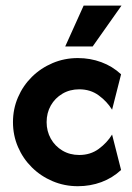

<svg xmlns="http://www.w3.org/2000/svg" viewBox="-20 -632 457 666"><path d="M250 13.9Q203.5 13.9 162.5 -3.5Q121.5 -20.8 90.6 -51.4Q59.7 -81.9 42.4 -122.2Q25 -162.5 25 -208.3Q25 -254.2 42.4 -294.4Q59.7 -334.7 90.6 -365.3Q121.5 -395.8 162.5 -413.2Q203.5 -430.6 250 -430.6Q293.1 -430.6 331.6 -416.3Q370.1 -402.1 400 -374.3L368.8 -251.4Q351.4 -279.9 322.6 -301Q293.8 -322.2 254.9 -322.2Q222.2 -322.2 196.5 -306.9Q170.8 -291.7 156.2 -266Q141.7 -240.3 141.7 -208.3Q141.7 -177.1 156.2 -151Q170.8 -125 196.5 -109.7Q222.2 -94.4 254.9 -94.4Q293.8 -94.4 322.6 -115.6Q351.4 -136.8 368.8 -165.3L400 -42.4Q370.1 -14.6 331.6 -0.3Q293.1 13.9 250 13.9ZM206.2 -470.8 270.1 -612.5H401.4L301.4 -470.8Z"/></svg>

Font: Afacad Flux
Style: Bold
Weight: 700
Designer: Kristian Moeller
Foundry: Dicotype
Version: Version 1.100